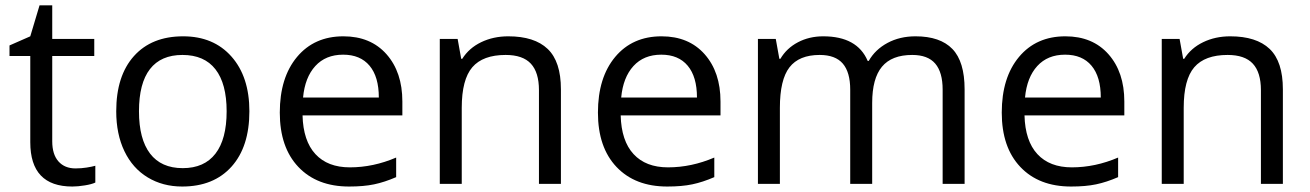

<svg xmlns="http://www.w3.org/2000/svg" viewBox="-20 -679 4838 709"><path d="M258.8 -57.1Q280.3 -57.1 300.3 -60.3Q320.3 -63.5 332 -66.9V-4.9Q318.8 1.5 293.2 5.6Q267.6 9.8 247.1 9.8Q91.8 9.8 91.8 -153.8V-472.2H15.1V-511.2L91.8 -544.9L126 -659.2H172.9V-535.2H328.1V-472.2H172.9V-157.2Q172.9 -108.9 195.8 -83Q218.8 -57.1 258.8 -57.1Z M900.9 -268.1Q900.9 -137.2 835 -63.7Q769 9.8 652.8 9.8Q581.1 9.8 525.4 -23.9Q469.7 -57.6 439.5 -120.6Q409.2 -183.6 409.2 -268.1Q409.2 -398.9 474.6 -471.9Q540 -544.9 656.2 -544.9Q768.6 -544.9 834.7 -470.2Q900.9 -395.5 900.9 -268.1ZM493.2 -268.1Q493.2 -165.5 534.2 -111.8Q575.2 -58.1 654.8 -58.1Q734.4 -58.1 775.6 -111.6Q816.9 -165 816.9 -268.1Q816.9 -370.1 775.6 -423.1Q734.4 -476.1 653.8 -476.1Q574.2 -476.1 533.7 -423.8Q493.2 -371.6 493.2 -268.1Z M1269 9.8Q1150.4 9.8 1081.8 -62.5Q1013.2 -134.8 1013.2 -263.2Q1013.2 -392.6 1076.9 -468.8Q1140.6 -544.9 1248 -544.9Q1348.6 -544.9 1407.2 -478.8Q1465.8 -412.6 1465.8 -304.2V-252.9H1097.2Q1099.6 -158.7 1144.8 -109.9Q1189.9 -61 1272 -61Q1358.4 -61 1442.9 -97.2V-24.9Q1399.9 -6.3 1361.6 1.7Q1323.2 9.8 1269 9.8ZM1247.1 -477.1Q1182.6 -477.1 1144.3 -435.1Q1106 -393.1 1099.1 -318.8H1378.9Q1378.9 -395.5 1344.7 -436.3Q1310.5 -477.1 1247.1 -477.1Z M1970.2 0V-346.2Q1970.2 -411.6 1940.4 -443.8Q1910.6 -476.1 1847.2 -476.1Q1763.2 -476.1 1724.1 -430.7Q1685.1 -385.3 1685.1 -280.8V0H1604V-535.2H1669.9L1683.1 -461.9H1687Q1711.9 -501.5 1756.8 -523.2Q1801.8 -544.9 1856.9 -544.9Q1953.6 -544.9 2002.4 -498.3Q2051.3 -451.7 2051.3 -349.1V0Z M2443.8 9.8Q2325.2 9.8 2256.6 -62.5Q2188 -134.8 2188 -263.2Q2188 -392.6 2251.7 -468.8Q2315.4 -544.9 2422.9 -544.9Q2523.4 -544.9 2582 -478.8Q2640.6 -412.6 2640.6 -304.2V-252.9H2272Q2274.4 -158.7 2319.6 -109.9Q2364.7 -61 2446.8 -61Q2533.2 -61 2617.7 -97.2V-24.9Q2574.7 -6.3 2536.4 1.7Q2498 9.8 2443.8 9.8ZM2421.9 -477.1Q2357.4 -477.1 2319.1 -435.1Q2280.8 -393.1 2273.9 -318.8H2553.7Q2553.7 -395.5 2519.5 -436.3Q2485.4 -477.1 2421.9 -477.1Z M3460.9 0V-348.1Q3460.9 -412.1 3433.6 -444.1Q3406.2 -476.1 3348.6 -476.1Q3272.9 -476.1 3236.8 -432.6Q3200.7 -389.2 3200.7 -298.8V0H3119.6V-348.1Q3119.6 -412.1 3092.3 -444.1Q3064.9 -476.1 3006.8 -476.1Q2930.7 -476.1 2895.3 -430.4Q2859.9 -384.8 2859.9 -280.8V0H2778.8V-535.2H2844.7L2857.9 -461.9H2861.8Q2884.8 -501 2926.5 -522.9Q2968.3 -544.9 3020 -544.9Q3145.5 -544.9 3184.1 -454.1H3188Q3211.9 -496.1 3257.3 -520.5Q3302.7 -544.9 3360.8 -544.9Q3451.7 -544.9 3496.8 -498.3Q3542 -451.7 3542 -349.1V0Z M3935.1 9.8Q3816.4 9.8 3747.8 -62.5Q3679.2 -134.8 3679.2 -263.2Q3679.2 -392.6 3742.9 -468.8Q3806.6 -544.9 3914.1 -544.9Q4014.6 -544.9 4073.2 -478.8Q4131.8 -412.6 4131.8 -304.2V-252.9H3763.2Q3765.6 -158.7 3810.8 -109.9Q3856 -61 3938 -61Q4024.4 -61 4108.9 -97.2V-24.9Q4065.9 -6.3 4027.6 1.7Q3989.3 9.8 3935.1 9.8ZM3913.1 -477.1Q3848.6 -477.1 3810.3 -435.1Q3772 -393.1 3765.1 -318.8H4044.9Q4044.9 -395.5 4010.7 -436.3Q3976.6 -477.1 3913.1 -477.1Z M4636.2 0V-346.2Q4636.2 -411.6 4606.4 -443.8Q4576.7 -476.1 4513.2 -476.1Q4429.2 -476.1 4390.1 -430.7Q4351.1 -385.3 4351.1 -280.8V0H4270V-535.2H4335.9L4349.1 -461.9H4353Q4377.9 -501.5 4422.9 -523.2Q4467.8 -544.9 4522.9 -544.9Q4619.6 -544.9 4668.5 -498.3Q4717.3 -451.7 4717.3 -349.1V0Z"/></svg>

Font: f04920746
Style: Regular
Weight: 400
Foundry: Ascender Corporation
Version: Version 1.10